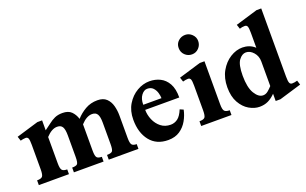

<svg xmlns="http://www.w3.org/2000/svg" viewBox="-77 -981 2135 1339"><g transform="rotate(-20 990.5 -311.5)"><path d="M768.6 0H548.3V-35.2Q576.7 -35.2 586.9 -44.4Q597.2 -53.7 597.2 -97.7V-256.8Q597.2 -300.8 585.7 -319.8Q574.2 -338.9 546.9 -338.9Q505.9 -338.9 463.9 -293V-97.2Q463.9 -58.1 473.4 -46.6Q482.9 -35.2 509.8 -35.2V0H289.6V-35.2Q317.9 -35.2 327.9 -44.4Q337.9 -53.7 337.9 -97.7V-257.3Q337.9 -300.8 326.7 -319.8Q315.4 -338.9 287.6 -338.9Q247.1 -338.9 205.1 -293V-97.7Q205.1 -59.1 215.1 -47.1Q225.1 -35.2 252.9 -35.2V0H29.3V-35.2Q60.1 -35.2 69.6 -47.1Q79.1 -59.1 79.1 -97.7V-281.2Q79.1 -316.4 74 -328.6Q68.8 -340.8 54.7 -340.8Q46.9 -340.8 35.2 -338.9Q23.4 -336.9 16.6 -334.5L5.9 -367.2L169.9 -416.5H205.1V-342.8Q230.5 -360.4 251.7 -377.4Q272.9 -394.5 297.1 -405.5Q321.3 -416.5 355 -416.5Q398.4 -416.5 421.1 -394Q443.8 -371.6 454.6 -336.9Q483.4 -369.6 523.7 -393.1Q564 -416.5 614.3 -416.5Q657.7 -416.5 681.4 -393.8Q705.1 -371.1 714.4 -335.9Q723.6 -300.8 723.6 -264.2V-97.7Q723.6 -59.1 732.9 -47.1Q742.2 -35.2 768.6 -35.2Z M1132.8 -160.6 1158.7 -149.4Q1150.4 -108.9 1129.2 -71.3Q1107.9 -33.7 1072.8 -10Q1037.6 13.7 986.3 13.7Q899.4 13.7 851.8 -46.1Q804.2 -106 804.2 -202.6Q804.2 -268.6 833.5 -316.7Q862.8 -364.7 908 -390.9Q953.1 -417 1001 -417Q1043.5 -417 1079.3 -399.4Q1115.2 -381.8 1137.2 -342.8Q1159.2 -303.7 1158.7 -239.3H905.8Q905.8 -201.7 921.4 -165Q937 -128.4 966.8 -104.7Q996.6 -81.1 1038.6 -81.1Q1067.4 -81.1 1091.1 -98.6Q1114.7 -116.2 1132.8 -160.6ZM905.3 -277.3H1040.5Q1040.5 -295.4 1033.9 -317.9Q1027.3 -340.3 1011.7 -356.7Q996.1 -373 968.3 -373Q944.3 -373 924.6 -346.9Q904.8 -320.8 905.3 -277.3Z M1417.5 -564.9Q1417.5 -534.7 1396.7 -512.9Q1376 -491.2 1345.7 -491.2Q1315.9 -491.2 1294.2 -512Q1272.5 -532.7 1272.5 -564.9Q1272.5 -595.7 1294.2 -615.7Q1315.9 -635.7 1345.7 -635.7Q1374.5 -635.7 1396 -614.7Q1417.5 -593.8 1417.5 -564.9ZM1459 0H1234.4V-35.2Q1266.1 -35.2 1275.1 -47.1Q1284.2 -59.1 1284.2 -97.7V-281.2Q1284.2 -316.4 1279.1 -328.6Q1273.9 -340.8 1259.8 -340.8Q1242.7 -340.8 1221.7 -334.5L1210.9 -367.2L1375 -416.5H1410.2V-97.2Q1410.2 -58.6 1420.4 -46.9Q1430.7 -35.2 1459 -35.2Z M1981.4 -35.6 1817.4 13.7H1782.2V-40Q1755.4 -12.7 1727.5 0.5Q1699.7 13.7 1664.6 13.7Q1626 13.7 1587.4 -8.8Q1548.8 -31.2 1523.2 -76.7Q1497.6 -122.1 1497.6 -190.4Q1497.6 -259.3 1526.4 -310.1Q1555.2 -360.8 1599.6 -388.7Q1644 -416.5 1690.4 -416.5Q1715.3 -416.5 1738.8 -408.2Q1762.2 -399.9 1782.2 -381.3V-492.7Q1782.2 -527.3 1777.1 -539.6Q1772 -551.8 1757.8 -551.8Q1737.8 -551.8 1719.7 -545.4L1709 -578.1L1873 -627.4H1908.2V-122.1Q1908.2 -87.4 1913.6 -74.7Q1918.9 -62 1933.1 -62Q1951.2 -62 1971.2 -68.4ZM1782.2 -97.2V-279.3Q1782.2 -319.8 1757.3 -347.9Q1732.4 -376 1702.1 -376Q1672.9 -376 1649.4 -344Q1626 -312 1626 -230.5Q1626 -142.6 1653.3 -97.9Q1680.7 -53.2 1714.4 -53.2Q1733.9 -53.2 1750.5 -66.7Q1767.1 -80.1 1782.2 -97.2Z"/></g></svg>

Font: Scheherazade New
Style: Bold
Weight: 700
Designer: SIL International
Foundry: SIL International
Version: Version 4.000